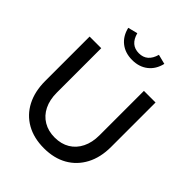

<svg xmlns="http://www.w3.org/2000/svg" viewBox="-257 -1074 1226 1226"><g transform="rotate(45 356.5 -460.5)"><path d="M356.1 10.7Q264.8 10.7 197.9 -27.1Q130.9 -64.9 94.8 -134.5Q58.6 -204.1 58.6 -298.7V-700H163.6V-298.7Q163.6 -234 187.2 -186.2Q210.9 -138.3 254.6 -112.3Q298.3 -86.2 356.4 -86.2Q415.5 -86.2 458.6 -112.3Q501.7 -138.3 525.3 -186.2Q549 -234 549 -298.7V-700H654V-298.7Q654 -204.4 617.3 -134.8Q580.6 -65.2 514 -27.2Q447.5 10.7 356.1 10.7ZM356.4 -786Q293.2 -786 250.5 -819.7Q207.8 -853.3 193.6 -914L258.8 -930.5Q281 -846.8 356.4 -846.8Q430.7 -846.8 454 -930.5L519.3 -914Q505.1 -853.3 462 -819.7Q419 -786 356.4 -786Z"/></g></svg>

Font: Red Hat Display VF
Style: Regular
Weight: 300
Designer: Pentagram, MCKL
Foundry: Pentagram, MCKL
Version: Version 1.023